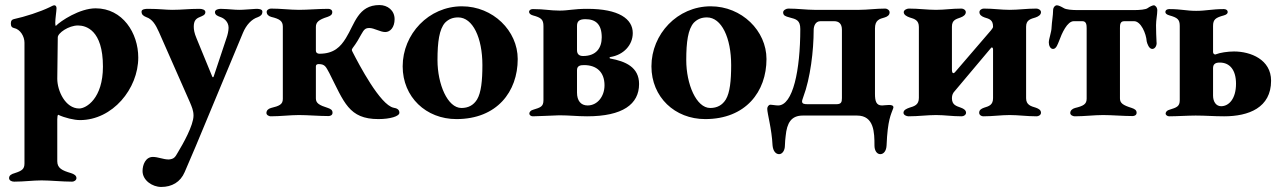

<svg xmlns="http://www.w3.org/2000/svg" viewBox="-20 -458 5084 761"><path d="M36 262C76 262 110 257 145 257C180 257 226 262 266 262C274 262 283 256 283 248C283 238 274 232 261 228C227 218 207 209 207 181V15C207 7 208 -3 211 -3C236 9 274 18 297 18C426 18 528 -106 528 -230C528 -327 466 -425 359 -425C296 -425 220 -375 201 -355C200 -356 199 -361 199 -367C199 -385 204 -414 204 -425C204 -431 202 -437 195 -437C190 -437 183 -432 178 -430C139 -411 80 -392 34 -382C27 -380 23 -376 23 -365C23 -353 27 -349 35 -347C61 -342 77 -313 77 -289V190C77 212 67 219 39 228C25 232 16 237 16 248C16 257 26 262 36 262ZM294 -28C239 -28 207 -98 207 -146L209 -310C209 -327 252 -357 289 -357C320 -357 388 -340 388 -194C388 -68 322 -28 294 -28Z M619 283C661 283 695 264 712 224C741 157 772 84 794 30L943 -328C956 -359 977 -382 1002 -390C1014 -395 1020 -400 1020 -412C1020 -422 1005 -423 996 -423C960 -421 947 -419 928 -419C907 -419 891 -422 855 -423C846 -423 832 -420 832 -410C832 -398 844 -394 855 -390C869 -385 886 -371 886 -348C886 -336 882 -319 878 -308L827 -155C826 -152 825 -152 824 -152C823 -152 822 -152 821 -155L759 -306C750 -327 748 -341 748 -352C748 -375 756 -384 771 -390C782 -395 794 -398 794 -410C794 -420 780 -423 771 -423C724 -423 704 -419 662 -419C635 -419 613 -423 566 -423C557 -423 541 -422 541 -412C541 -400 548 -395 560 -390C584 -382 597 -360 610 -331L733 -52C740 -35 747 -20 747 0C747 39 705 113 685 146C674 166 669 172 650 174C649 174 648 174 647 174C628 174 606 164 586 164C557 164 545 195 545 220C545 257 584 283 619 283Z M1053 3C1092 3 1130 -2 1165 -2C1200 -2 1244 2 1282 2C1290 2 1298 -2 1298 -11C1298 -22 1291 -26 1280 -30C1245 -41 1232 -49 1232 -68V-195C1232 -201 1236 -204 1243 -204C1269 -204 1272 -192 1285 -169C1344 -53 1362 14 1480 14C1526 14 1563 3 1563 -11C1563 -24 1553 -29 1540 -31C1487 -42 1403 -202 1377 -253C1374 -260 1373 -260 1378 -268C1392 -286 1404 -307 1412 -322C1423 -342 1429 -347 1444 -347C1463 -347 1487 -331 1507 -331C1527 -331 1544 -350 1544 -382C1544 -417 1516 -438 1484 -438C1399 -438 1386 -363 1351 -307C1330 -273 1304 -245 1246 -245C1238 -245 1232 -249 1232 -258V-351C1232 -370 1243 -380 1278 -391C1289 -395 1297 -399 1297 -410C1297 -419 1289 -423 1281 -423C1242 -423 1200 -419 1165 -419C1130 -419 1093 -424 1054 -424C1047 -424 1037 -419 1037 -411C1037 -401 1044 -394 1055 -391C1088 -383 1101 -375 1101 -352V-66C1101 -44 1087 -38 1054 -30C1043 -27 1036 -20 1036 -10C1036 -2 1046 3 1053 3Z M1789 14C1950 14 2032 -95 2032 -224C2032 -336 1934 -433 1811 -433C1679 -433 1576 -323 1576 -195C1576 -73 1669 14 1789 14ZM1809 -30C1754 -30 1714 -124 1714 -220C1714 -292 1721 -342 1744 -368C1758 -382 1774 -389 1796 -389C1854 -389 1892 -308 1892 -200C1892 -138 1887 -91 1871 -64C1857 -41 1836 -30 1809 -30Z M2092 -397C2125 -388 2134 -381 2134 -354V-61C2134 -35 2122 -32 2093 -23C2084 -21 2078 -14 2078 -8C2078 -2 2084 3 2092 3C2108 3 2166 0 2197 -1C2237 -1 2267 3 2307 3C2448 3 2513 -45 2513 -125C2513 -192 2459 -215 2399 -226C2394 -227 2396 -232 2399 -232C2451 -240 2488 -279 2488 -327C2488 -383 2433 -423 2308 -423C2253 -423 2234 -416 2198 -416C2159 -416 2140 -422 2092 -422C2084 -422 2077 -418 2077 -411C2077 -406 2081 -400 2092 -397ZM2295 -200C2345 -200 2376 -172 2376 -120C2376 -76 2348 -40 2309 -40C2282 -40 2267 -59 2267 -91V-180C2267 -198 2281 -200 2295 -200ZM2300 -382C2341 -382 2365 -362 2365 -310C2365 -269 2344 -236 2291 -236C2275 -236 2267 -244 2267 -259V-355C2267 -373 2275 -382 2300 -382Z M2775 14C2936 14 3018 -95 3018 -224C3018 -336 2920 -433 2797 -433C2665 -433 2562 -323 2562 -195C2562 -73 2655 14 2775 14ZM2795 -30C2740 -30 2700 -124 2700 -220C2700 -292 2707 -342 2730 -368C2744 -382 2760 -389 2782 -389C2840 -389 2878 -308 2878 -200C2878 -138 2873 -91 2857 -64C2843 -41 2822 -30 2795 -30Z M3068 153C3081 153 3091 138 3091 119C3091 105 3093 92 3094 81C3099 29 3116 0 3162 0H3377C3445 0 3446 68 3446 119C3446 138 3455 153 3469 153C3482 153 3493 141 3494 118C3498 16 3512 -5 3520 -28C3521 -30 3521 -32 3521 -33C3521 -40 3513 -42 3504 -42C3494 -42 3482 -40 3476 -40C3453 -40 3448 -57 3448 -86V-345C3448 -378 3465 -383 3487 -389C3497 -392 3506 -398 3506 -409C3506 -418 3496 -424 3489 -424C3451 -424 3419 -419 3386 -419H3208C3176 -419 3142 -424 3104 -424C3097 -424 3084 -418 3084 -409C3084 -396 3094 -393 3109 -389C3136 -382 3152 -378 3152 -343C3152 -180 3123 -40 3064 -40C3053 -40 3041 -43 3034 -43C3026 -43 3021 -34 3021 -27C3021 -8 3039 53 3042 118C3044 141 3055 153 3068 153ZM3181 -45C3169 -45 3159 -46 3159 -56C3159 -62 3162 -66 3164 -74C3192 -148 3205 -258 3205 -339C3205 -353 3211 -374 3232 -374H3286C3305 -374 3317 -364 3317 -340V-69C3317 -53 3314 -45 3295 -45Z M3581 3C3621 3 3655 -2 3690 -2C3725 -2 3752 3 3792 3C3800 3 3809 -3 3809 -11C3809 -21 3800 -27 3789 -31C3770 -38 3753 -42 3753 -69C3753 -81 3757 -90 3765 -98L3908 -268C3909 -269 3910 -270 3911 -270C3914 -270 3916 -267 3916 -262V-69C3916 -42 3900 -37 3880 -31C3869 -27 3861 -22 3861 -11C3861 -2 3870 3 3877 3C3917 3 3947 -2 3982 -2C4017 -2 4049 3 4089 3C4096 3 4106 -2 4106 -11C4106 -22 4097 -27 4086 -31C4066 -37 4047 -42 4047 -69V-352C4047 -379 4065 -383 4085 -389C4096 -393 4106 -399 4106 -410C4106 -418 4096 -424 4088 -424C4048 -424 4017 -419 3982 -419C3947 -419 3919 -424 3879 -424C3871 -424 3862 -418 3862 -410C3862 -399 3871 -393 3882 -389C3902 -383 3916 -379 3916 -352C3916 -347 3911 -343 3908 -338L3767 -174C3764 -170 3761 -168 3759 -168C3755 -168 3753 -173 3753 -182V-352C3753 -379 3769 -382 3788 -389C3799 -393 3808 -400 3808 -410C3808 -418 3799 -424 3791 -424C3751 -424 3725 -419 3690 -419C3655 -419 3622 -424 3582 -424C3574 -424 3562 -418 3562 -410C3562 -399 3574 -393 3585 -389C3605 -383 3622 -378 3622 -351V-70C3622 -42 3604 -37 3584 -31C3573 -27 3561 -22 3561 -11C3561 -2 3573 3 3581 3Z M4154 -264C4167 -264 4173 -285 4177 -294C4189 -327 4210 -374 4236 -374H4270C4286 -374 4287 -359 4287 -346V-67C4287 -45 4274 -38 4241 -30C4230 -27 4222 -20 4222 -10C4222 -2 4232 3 4240 3C4279 3 4317 -2 4352 -2C4387 -2 4431 2 4469 2C4477 2 4485 -2 4485 -11C4485 -22 4477 -26 4466 -30C4431 -41 4419 -49 4419 -68V-346C4419 -359 4419 -374 4436 -374H4475C4502 -374 4523 -325 4525 -294C4527 -285 4534 -264 4547 -264C4560 -264 4566 -281 4564 -291C4563 -308 4562 -338 4562 -358C4562 -379 4567 -400 4567 -417C4567 -429 4559 -437 4553 -437C4549 -437 4537 -432 4529 -426C4522 -420 4496 -418 4474 -418H4252C4229 -418 4205 -420 4196 -426C4186 -432 4175 -437 4169 -437C4162 -437 4154 -429 4154 -417C4154 -397 4149 -372 4148 -350C4148 -332 4137 -304 4137 -290C4137 -279 4142 -264 4154 -264Z M4615 -397C4647 -388 4656 -381 4656 -355V-61C4656 -36 4644 -32 4615 -23C4606 -21 4600 -14 4600 -8C4600 -2 4607 3 4614 3C4643 3 4690 0 4719 0C4760 0 4790 3 4832 3C4929 3 5018 -31 5018 -138C5018 -222 4937 -254 4871 -254C4846 -254 4814 -249 4800 -243C4799 -243 4798 -242 4797 -242C4792 -242 4788 -246 4788 -252V-355C4788 -381 4798 -388 4831 -397C4842 -400 4846 -405 4846 -410C4846 -418 4839 -422 4831 -422C4783 -422 4761 -415 4721 -415C4681 -415 4663 -422 4614 -422C4606 -422 4599 -418 4599 -410C4599 -405 4604 -400 4615 -397ZM4788 -188C4788 -195 4790 -202 4795 -205C4799 -209 4807 -210 4815 -210C4854 -210 4879 -181 4879 -126C4879 -67 4851 -37 4820 -37C4800 -37 4788 -55 4788 -79Z"/></svg>

Font: EB Garamond
Style: Bold
Weight: 700
Designer: Georg Duffner and Octavio Pardo
Foundry: Georg Duffner
Version: Version 1.000;PS 001.000;hotconv 1.0.88;makeotf.lib2.5.64775